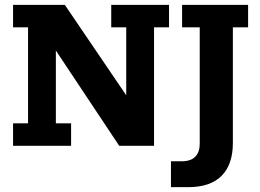

<svg xmlns="http://www.w3.org/2000/svg" viewBox="-20 -603 1075 794"><path d="M34 0V-93H96V-490H34V-583H248L502 -209V-490H440V-583H679V-490H617V0H473L211 -394V-93H274V0ZM758 171H687V64H731Q769 64 787.5 45Q806 26 806 -9V-490H733V-583H1006V-490H943V-12Q943 77 896.5 124Q850 171 758 171Z"/></svg>

Font: Rokkitt SemiBold
Style: Bold
Weight: 700
Version: Version 3.103